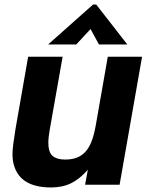

<svg xmlns="http://www.w3.org/2000/svg" viewBox="-20 -814 655 846"><path d="M42 -84Q35 -106 35 -137Q35 -164 48 -244L104 -564H256L199 -242Q193 -208 193 -184Q193 -152 205 -134Q223 -111 268 -111Q324 -111 354 -143Q371 -160 382.5 -188.5Q394 -217 402 -262L455 -564H606L507 0H355L367 -66Q331 -25 293 -6.5Q255 12 205 12Q71 12 42 -84ZM316 -618H192L390 -794H404L541 -618H416L379 -686Z"/></svg>

Font: Open Sauce One ExtraBold Italic
Style: Regular
Weight: 800
Italic angle: -10°
Designer: Alfredo Marco Pradil
Foundry: Creative Sauce Fz LLC
Version: Version 1.477